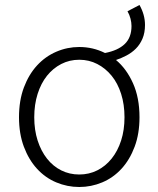

<svg xmlns="http://www.w3.org/2000/svg" viewBox="-20 -735 634 768"><path d="M297 -37Q336 -37 369 -53.5Q402 -70 426.5 -100.5Q451 -131 464.5 -173Q478 -215 478 -266Q478 -317 464.5 -359.5Q451 -402 426.5 -432Q402 -462 369 -479Q336 -496 297 -496Q258 -496 225 -479Q192 -462 168 -432Q144 -402 130.5 -359.5Q117 -317 117 -266Q117 -215 130.5 -173Q144 -131 168 -100.5Q192 -70 225 -53.5Q258 -37 297 -37ZM538 -715Q560 -676 560 -635Q560 -604 550 -580.5Q540 -557 523.5 -540.5Q507 -524 486 -513Q465 -502 444 -495Q486 -460 512 -402Q538 -344 538 -266Q538 -200 518.5 -148Q499 -96 466 -60Q433 -24 389 -5.5Q345 13 297 13Q249 13 205 -5.5Q161 -24 128 -60Q95 -96 75.5 -148Q56 -200 56 -266Q56 -333 75.5 -385Q95 -437 128 -473Q161 -509 205 -528Q249 -547 297 -547Q352 -547 400 -523Q452 -533 479 -559Q506 -585 506 -631Q506 -645 502 -660.5Q498 -676 490 -690Z"/></svg>

Font: Kinto Sans Light
Style: Regular
Weight: 300
Designer: Authors: Ryoko NISHIZUKA  (kana & ideographs); Paul D. Hunt (Latin, Greek & Cyrillic); Wenlong ZHANG  (bopomofo); Sandol
Foundry: Adobe Systems Incorporated, ookami Inc.
Version: Version 0.001